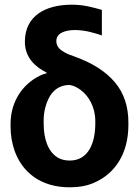

<svg xmlns="http://www.w3.org/2000/svg" viewBox="-20 -788 597 818"><path d="M25 -249C25 -212 31 -178 42 -146C75 -54 153 10 277 10C316 10 351 4 382 -10C469 -48 527 -132 527 -256V-266C527 -335 508 -392 469 -438C430 -484 373 -520 298 -547C281 -553 267 -558 257 -564C238 -574 220 -588 220 -613C220 -648 259 -660 299 -660C343 -660 381 -648 414 -637V-746C373 -757 338 -768 286 -768C174 -768 86 -721 86 -610C86 -543 130 -503 178 -479L179 -476C158 -471 139 -461 120 -448C67 -411 25 -347 25 -259ZM166 -262V-272C166 -293 168 -312 173 -330C186 -380 215 -426 277 -426C294 -423 308 -416 322 -406C358 -380 386 -332 386 -272V-262C386 -181 358 -104 277 -104C258 -104 241 -108 227 -116C185 -141 166 -195 166 -262Z"/></svg>

Font: Asimov Pro
Style: Bd
Weight: 700
Designer: Google
Version: Version 2.000980; 2014